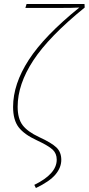

<svg xmlns="http://www.w3.org/2000/svg" viewBox="-20 -752 447 968"><path d="M153 180Q266 125 266 53Q266 22 245.5 2.5Q225 -17 165 -45Q102 -74 74 -110.5Q46 -147 46 -213Q46 -328 125 -450Q204 -572 380 -714Q352 -712 280 -712H108L114 -732H406L407 -714Q227 -568 148 -447.5Q69 -327 69 -214Q69 -154 94 -121Q119 -88 177 -61Q240 -32 264.5 -8.5Q289 15 289 54Q289 93 259.5 128Q230 163 161 196Z"/></svg>

Font: Fira Sans Condensed Thin
Style: Italic
Weight: 250
Width: 3
Italic angle: -8°
Designer: Carrois Corporate & Edenspiekermann AG
Foundry: Carrois Corporate GbR & Edenspiekermann AG
Version: Version 4.203